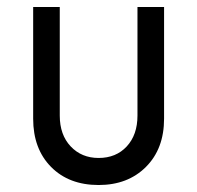

<svg xmlns="http://www.w3.org/2000/svg" viewBox="-20 -520 564 550"><path d="M262.5 10Q177.5 10 126.2 -41.9Q75 -93.8 75 -180V-500H151.2V-188.8Q151.2 -133.8 182.5 -100.6Q213.8 -67.5 262.5 -67.5Q312.5 -67.5 343.1 -100.6Q373.8 -133.8 373.8 -188.8V-500H450V-180Q450 -93.8 398.1 -41.9Q346.2 10 262.5 10Z"/></svg>

Font: Now Alt
Style: Regular
Weight: 400
Designer: Alfredo Marco Pradil
Foundry: Alfredo Marco Pradil
Version: Version 1.002;PS 001.002;hotconv 1.0.88;makeotf.lib2.5.64775